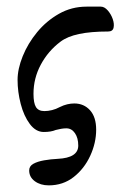

<svg xmlns="http://www.w3.org/2000/svg" viewBox="-20 -442 363 579"><path d="M127 117Q102 117 85 104.5Q68 92 68 72Q68 59 80.5 52Q93 45 113 41.5Q133 38 154 37Q216 34 216 -3Q216 -26 206 -40.5Q196 -55 180 -55Q172 -55 164 -53.5Q156 -52 148 -50Q141 -47 132 -45.5Q123 -44 112 -44Q88 -44 70 -68Q52 -92 42.5 -128.5Q33 -165 33 -201Q33 -234 48.5 -272.5Q64 -311 92 -345Q120 -379 158 -400.5Q196 -422 241 -422H284Q295 -422 305 -410.5Q315 -399 320 -384.5Q325 -370 322.5 -358.5Q320 -347 306 -347Q254 -347 218.5 -339.5Q183 -332 162 -316Q125 -288 103 -247Q81 -206 81 -159Q81 -131 88.5 -119Q96 -107 114 -107Q125 -107 137 -110Q149 -113 160 -119Q172 -125 183 -127.5Q194 -130 204 -130Q233 -130 251.5 -109.5Q270 -89 270 -51Q270 -11 252 28Q234 67 202 92Q170 117 127 117Z"/></svg>

Font: Junicode VF
Style: Italic
Weight: 400
Italic angle: -11°
Designer: Peter S. Baker
Version: Version 2.209